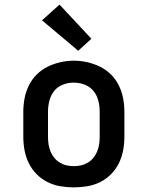

<svg xmlns="http://www.w3.org/2000/svg" viewBox="-20 -804 640 832"><path d="M300 8Q271 8 241.5 3Q212 -2 186 -15Q160 -28 139 -49Q118 -70 105 -96.5Q92 -123 86.5 -152Q81 -181 81 -210V-320Q81 -349 86.5 -378Q92 -407 105 -433.5Q118 -460 139 -481Q160 -502 186.5 -515Q213 -528 242 -534.5Q271 -541 300 -541Q329 -541 358 -534.5Q387 -528 413.5 -515Q440 -502 461 -481Q482 -460 495 -433.5Q508 -407 513.5 -378Q519 -349 519 -320V-210Q519 -181 513.5 -152Q508 -123 495 -96.5Q482 -70 461 -49Q440 -28 414 -15Q388 -2 358.5 3Q329 8 300 8ZM300 -84Q316 -84 331.5 -87.5Q347 -91 361 -99.5Q375 -108 385 -120.5Q395 -133 401 -147.5Q407 -162 409.5 -178Q412 -194 412 -210V-320Q412 -336 409.5 -352Q407 -368 401 -383Q395 -398 384.5 -410.5Q374 -423 360 -431Q346 -439 330 -442.5Q314 -446 298 -446Q275 -446 252 -437Q229 -428 214.5 -409.5Q200 -391 194 -367.5Q188 -344 188 -320V-210Q188 -194 190.5 -178Q193 -162 199 -147.5Q205 -133 215 -120.5Q225 -108 239 -99.5Q253 -91 268.5 -87.5Q284 -84 300 -84ZM319 -584 162 -716 238 -784 376 -636Z"/></svg>

Font: Iosevka Curly Slab SmBdEx
Style: Regular
Weight: 600
Width: 7
Monospace: yes
Designer: Belleve Invis
Foundry: Belleve Invis
Version: Version 11.1.0; ttfautohint (v1.8.3)